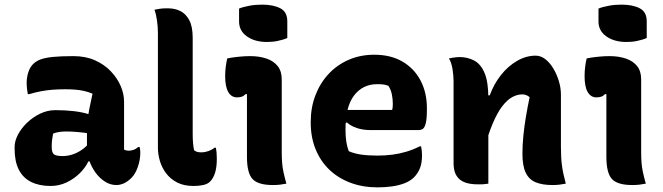

<svg xmlns="http://www.w3.org/2000/svg" viewBox="-20 -792 2860 828"><path d="M515 -354Q515 -334 515 -313.5Q515 -293 515 -273Q515 -253 515 -233Q515 -213 515 -193Q515 -181 515 -169.5Q515 -158 515 -147Q518 -145 524 -143.5Q530 -142 534 -142Q544 -142 555 -145.5Q566 -149 576 -158H582Q584 -151 584.5 -146Q585 -141 585 -133Q585 -103 574.5 -72.5Q564 -42 547 -25Q530 -8 513.5 -1Q497 6 482 6Q455 6 431.5 -9.5Q408 -25 391 -49Q374 -73 364.5 -101Q355 -129 355 -153Q355 -173 355 -192Q355 -211 355 -230Q355 -249 357.5 -272Q360 -295 365.5 -324Q371 -353 379 -388Q360 -396 341.5 -400Q323 -404 303.5 -405.5Q284 -407 261 -407Q231 -407 206 -405Q181 -403 157 -398.5Q133 -394 106 -386H100Q98 -396 96.5 -409Q95 -422 95 -435Q95 -458 102 -480Q109 -502 123 -516Q135 -528 154.5 -535.5Q174 -543 208 -546.5Q242 -550 297 -550Q349 -550 389.5 -532Q430 -514 458 -484.5Q486 -455 500.5 -421Q515 -387 515 -354ZM203 -159Q203 -135 212 -127Q221 -119 251 -119Q270 -119 290 -125Q310 -131 330 -144Q350 -157 367 -178L376 -96H361Q349 -70 324.5 -45.5Q300 -21 267.5 -5.5Q235 10 198 10Q149 10 114 -7.5Q79 -25 61 -60.5Q43 -96 43 -150V-158Q43 -184 57.5 -211.5Q72 -239 97 -263Q122 -287 153.5 -302Q185 -317 219 -317Q263 -317 300 -312.5Q337 -308 364 -299Q391 -290 403 -278Q409 -272 414.5 -262.5Q420 -253 423.5 -239Q427 -225 427 -205Q400 -212 371.5 -216Q343 -220 316 -222.5Q289 -225 266 -225Q250 -225 236 -223Q222 -221 209 -216Q206 -201 204.5 -188Q203 -175 203 -161Z M661 -651Q661 -676 657 -704Q653 -732 646 -750Q651 -751 656.5 -752Q662 -753 668 -754Q674 -755 680 -755.5Q686 -756 692.5 -756Q699 -756 706 -756Q734 -756 757.5 -744.5Q781 -733 796 -705.5Q811 -678 811 -629Q811 -588 811 -546.5Q811 -505 811 -463.5Q811 -422 811 -380.5Q811 -339 811 -297.5Q811 -256 811 -215Q811 -193 812.5 -175.5Q814 -158 817 -144Q822 -140 829 -137.5Q836 -135 847 -135Q856 -135 864 -136.5Q872 -138 879 -140.5Q886 -143 892.5 -146.5Q899 -150 905 -155H911Q913 -145 914 -134.5Q915 -124 915 -107Q915 -71 907.5 -47Q900 -23 886 -9Q880 -3 872.5 0.5Q865 4 856 6Q847 8 836.5 9Q826 10 815 10Q773 10 744 -5Q715 -20 696.5 -44.5Q678 -69 669.5 -98Q661 -127 661 -155Q661 -220 661 -283.5Q661 -347 661 -409.5Q661 -472 661 -532.5Q661 -593 661 -651Z M1045 -116Q1045 -139 1045 -165Q1045 -191 1045 -218.5Q1045 -246 1045 -274.5Q1045 -303 1045 -331Q1045 -359 1045 -386H1039Q1036 -383 1032 -380Q1028 -377 1024 -375.5Q1020 -374 1014.5 -373Q1009 -372 1002 -372Q978 -372 964.5 -395Q951 -418 951 -464Q951 -484 953.5 -504Q956 -524 960 -540Q970 -542 979 -543.5Q988 -545 997.5 -546Q1007 -547 1017 -548Q1027 -549 1037.5 -549.5Q1048 -550 1059 -550Q1098 -550 1129 -539.5Q1160 -529 1177.5 -507Q1195 -485 1195 -450Q1195 -413 1195 -373Q1195 -333 1195 -292.5Q1195 -252 1195 -213Q1195 -174 1195 -139Q1195 -112 1196.5 -91.5Q1198 -71 1202.5 -50Q1207 -29 1215 0Q1200 3 1186.5 4.5Q1173 6 1157 6Q1093 6 1069 -20Q1045 -46 1045 -116ZM1011 -755Q1020 -759 1032 -762Q1044 -765 1057 -767.5Q1070 -770 1084 -771Q1098 -772 1111 -772Q1158 -772 1188.5 -756.5Q1219 -741 1219 -700V-628Q1210 -624 1199.5 -621Q1189 -618 1177.5 -615.5Q1166 -613 1154.5 -612Q1143 -611 1131 -611Q1079 -611 1045 -635Q1011 -659 1011 -699Z M1594 -556Q1665 -556 1715.5 -526.5Q1766 -497 1793.5 -445Q1821 -393 1821 -325V-320Q1821 -279 1816 -260Q1811 -241 1803 -236Q1795 -231 1786 -231H1578Q1545 -231 1518.5 -240Q1492 -249 1476 -264L1454 -254L1460 -318H1671Q1673 -324 1673.5 -331.5Q1674 -339 1674 -344Q1674 -364 1670 -384.5Q1666 -405 1655 -422Q1644 -426 1634.5 -427.5Q1625 -429 1606 -429Q1545 -429 1507.5 -381Q1470 -333 1470 -234V-231Q1470 -203 1473.5 -180.5Q1477 -158 1484 -140Q1507 -130 1536.5 -125.5Q1566 -121 1609 -121Q1641 -121 1672 -125Q1703 -129 1733 -138Q1763 -147 1790 -161H1796Q1798 -151 1799 -141.5Q1800 -132 1800 -123Q1800 -89 1791 -66.5Q1782 -44 1765 -27Q1749 -11 1724 -1.5Q1699 8 1669.5 12Q1640 16 1608 16Q1544 16 1491 -4Q1438 -24 1400 -60.5Q1362 -97 1341 -148.5Q1320 -200 1320 -263V-266Q1320 -328 1340 -380.5Q1360 -433 1396.5 -472.5Q1433 -512 1483.5 -534Q1534 -556 1594 -556Z M2420 0Q2405 3 2391.5 4.5Q2378 6 2362 6Q2320 6 2291 -5.5Q2262 -17 2247.5 -46.5Q2233 -76 2233 -129Q2233 -166 2237 -206.5Q2241 -247 2248 -288.5Q2255 -330 2264 -373Q2257 -379 2249 -382Q2241 -385 2233 -385Q2211 -385 2189.5 -373.5Q2168 -362 2146.5 -334.5Q2125 -307 2104.5 -258.5Q2084 -210 2064 -136V-381H2092Q2110 -430 2140.5 -468.5Q2171 -507 2210 -529.5Q2249 -552 2290 -552Q2312 -552 2331.5 -537Q2351 -522 2366 -497Q2381 -472 2390 -442.5Q2399 -413 2399 -384Q2399 -347 2399 -309.5Q2399 -272 2399 -234.5Q2399 -197 2399 -159Q2399 -111 2403.5 -77.5Q2408 -44 2420 0ZM2086 0Q2077 1 2070 2Q2063 3 2056.5 3Q2050 3 2042 3Q2011 3 1990.5 -3.5Q1970 -10 1958 -22.5Q1946 -35 1941 -51.5Q1936 -68 1936 -89Q1936 -139 1936 -184.5Q1936 -230 1936 -273Q1936 -316 1936 -357.5Q1936 -399 1936 -441Q1936 -466 1931.5 -494Q1927 -522 1916 -540Q1924 -542 1931.5 -543Q1939 -544 1946.5 -545Q1954 -546 1961 -546Q1997 -546 2025.5 -530.5Q2054 -515 2070 -476.5Q2086 -438 2086 -369Q2086 -305 2086 -240Q2086 -175 2086 -113.5Q2086 -52 2086 0Z M2595 -116Q2595 -139 2595 -165Q2595 -191 2595 -218.5Q2595 -246 2595 -274.5Q2595 -303 2595 -331Q2595 -359 2595 -386H2589Q2586 -383 2582 -380Q2578 -377 2574 -375.5Q2570 -374 2564.5 -373Q2559 -372 2552 -372Q2528 -372 2514.5 -395Q2501 -418 2501 -464Q2501 -484 2503.5 -504Q2506 -524 2510 -540Q2520 -542 2529 -543.5Q2538 -545 2547.5 -546Q2557 -547 2567 -548Q2577 -549 2587.5 -549.5Q2598 -550 2609 -550Q2648 -550 2679 -539.5Q2710 -529 2727.5 -507Q2745 -485 2745 -450Q2745 -413 2745 -373Q2745 -333 2745 -292.5Q2745 -252 2745 -213Q2745 -174 2745 -139Q2745 -112 2746.5 -91.5Q2748 -71 2752.5 -50Q2757 -29 2765 0Q2750 3 2736.5 4.5Q2723 6 2707 6Q2643 6 2619 -20Q2595 -46 2595 -116ZM2561 -755Q2570 -759 2582 -762Q2594 -765 2607 -767.5Q2620 -770 2634 -771Q2648 -772 2661 -772Q2708 -772 2738.5 -756.5Q2769 -741 2769 -700V-628Q2760 -624 2749.5 -621Q2739 -618 2727.5 -615.5Q2716 -613 2704.5 -612Q2693 -611 2681 -611Q2629 -611 2595 -635Q2561 -659 2561 -699Z"/></svg>

Font: Recursive Casual ExtraBold
Style: Regular
Weight: 800
Version: Version 1.047